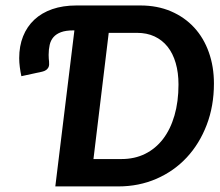

<svg xmlns="http://www.w3.org/2000/svg" viewBox="-20 -668 787 688"><path d="M746.6 -368.7Q746.6 -288.1 720.7 -220.5Q694.8 -152.8 649.2 -103.8Q603.5 -54.7 540.5 -27.3Q477.5 0 403.8 0H178.2L246.6 -559.1H243.2Q215.8 -559.1 198.7 -552.7Q181.6 -546.4 171.6 -534.9Q161.6 -523.4 158 -507.1Q154.3 -490.7 154.3 -471.2Q154.3 -464.4 154.8 -457.5Q155.3 -450.7 155.8 -447.3Q156.2 -441.9 156 -436.3Q155.8 -430.7 153.1 -425.8Q150.4 -420.9 145 -417Q139.6 -413.1 130.9 -411.1L56.6 -395Q53.2 -410.6 51 -427.5Q48.8 -444.3 48.8 -459.5Q48.8 -502.9 62.7 -537.8Q76.7 -572.8 103 -597.4Q129.4 -622.1 167.5 -635.3Q205.6 -648.4 253.9 -648.4H482.9Q543.9 -648.4 592.8 -627.4Q641.6 -606.4 675.8 -569.3Q710 -532.2 728.3 -480.7Q746.6 -429.2 746.6 -368.7ZM619.6 -365.2Q619.6 -407.7 609.6 -442.1Q599.6 -476.6 580.6 -500.5Q561.5 -524.4 533.9 -537.4Q506.3 -550.3 470.7 -550.3H369.6L314.9 -98.1H415.5Q462.4 -98.1 500 -116.7Q537.6 -135.3 564.2 -169.9Q590.8 -204.6 605.2 -254.2Q619.6 -303.7 619.6 -365.2Z"/></svg>

Font: Carlito
Style: Bold Italic
Weight: 700
Italic angle: -7°
Designer: Lukasz Dziedzic
Foundry: tyPoland Lukasz Dziedzic
Version: Version 1.104